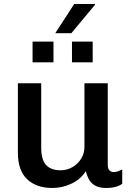

<svg xmlns="http://www.w3.org/2000/svg" viewBox="-20 -925 662 955"><path d="M240 10Q161 10 115 -33.5Q69 -77 69 -165V-511H185V-191Q185 -130 209.5 -104Q234 -78 281 -78Q313 -78 340 -93.5Q367 -109 383.5 -135.5Q400 -162 400 -194V-511H516V-104Q516 -85 525 -77Q534 -69 545 -69Q556 -69 567 -73Q578 -77 588 -82V-11Q575 -1 555 4.5Q535 10 508 10Q475 10 454 -1.5Q433 -13 422.5 -32.5Q412 -52 407 -74Q382 -34 336.5 -12Q291 10 240 10ZM255 -760 349 -905H452L453 -902L335 -760ZM142 -615V-718H246V-615ZM338 -615V-718H441V-615Z"/></svg>

Font: Chivo Medium Medium
Style: Regular
Weight: 500
Version: Version 2.002